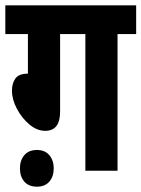

<svg xmlns="http://www.w3.org/2000/svg" viewBox="-20 -642 532 722"><path d="M206 -514V-222Q206 -150 150 -150Q119 -150 90.5 -174Q62 -198 43.5 -233Q25 -268 25 -301Q25 -329 38 -347Q51 -365 85 -365V-514H0V-622H492V-514H422V0H301V-514ZM55 -9Q55 -39 71.5 -58.5Q88 -78 119 -78Q149 -78 165.5 -58.5Q182 -39 182 -9Q182 22 165.5 41Q149 60 119 60Q88 60 71.5 41Q55 22 55 -9Z"/></svg>

Font: Noto Sans Devanagari UI ExtraCondensed
Style: Bold
Weight: 700
Width: 2
Designer: Jelle Bosma - Monotype Design Team
Foundry: Monotype Imaging Inc.
Version: Version 2.004